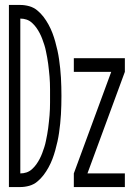

<svg xmlns="http://www.w3.org/2000/svg" viewBox="-20 -755 540 775"><path d="M16 0V-735H62Q80 -735 98 -730Q116 -725 130.5 -713Q145 -701 156 -686.5Q167 -672 176 -655.5Q185 -639 191.5 -622Q198 -605 203 -587Q208 -569 212 -551Q216 -533 218.5 -515Q221 -497 223 -478.5Q225 -460 226 -441.5Q227 -423 227.5 -404.5Q228 -386 228 -368Q228 -349 227.5 -330.5Q227 -312 226 -293.5Q225 -275 223 -256.5Q221 -238 218.5 -220Q216 -202 212 -184Q208 -166 203 -148Q198 -130 191.5 -113Q185 -96 176 -79.5Q167 -63 156 -48.5Q145 -34 130.5 -22Q116 -10 98 -5Q80 0 62 0ZM62 -55Q75 -55 87 -59Q99 -63 109 -72Q119 -81 126.5 -91.5Q134 -102 140 -113.5Q146 -125 150.5 -137Q155 -149 159 -161.5Q163 -174 165.5 -187Q168 -200 170.5 -212.5Q173 -225 174.5 -238Q176 -251 177.5 -264Q179 -277 180 -289.5Q181 -302 181.5 -315Q182 -328 182 -341Q182 -354 182 -368Q182 -381 182 -394Q182 -407 181.5 -420Q181 -433 180 -445.5Q179 -458 177.5 -471Q176 -484 174.5 -497Q173 -510 170.5 -522.5Q168 -535 165.5 -548Q163 -561 159 -573.5Q155 -586 150.5 -598Q146 -610 140 -621.5Q134 -633 126.5 -643.5Q119 -654 109 -663Q99 -672 87 -676Q75 -680 62 -680ZM278 0V-55L429 -465H278V-520H484V-465L333 -55H484V0Z"/></svg>

Font: Iosevka SS04 Light
Style: Regular
Weight: 300
Monospace: yes
Designer: Belleve Invis
Foundry: Belleve Invis
Version: Version 19.0.0; ttfautohint (v1.8.4)